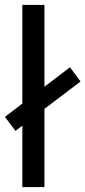

<svg xmlns="http://www.w3.org/2000/svg" viewBox="-27 -762 348 782"><path d="M64 -742V0H154V-742ZM-7 -286 36 -229 301 -430 258 -488Z"/></svg>

Font: Rookery
Style: Regular
Weight: 400
Designer: Ryan Kimball / Julieta Ulanovsky
Foundry: Motorola Mobility LLC.
Version: Version 1.0